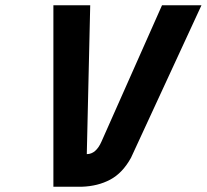

<svg xmlns="http://www.w3.org/2000/svg" viewBox="-20 -710 786 730"><path d="M746 -690 478 -110Q446 -52 399 -27Q352 -2 291 0H183V-690H323L310 -124Q345 -124 366 -172L596 -690Z"/></svg>

Font: Panefresco 999wt
Style: Italic
Weight: 900
Version: Version 1.001